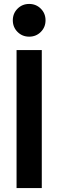

<svg xmlns="http://www.w3.org/2000/svg" viewBox="-20 -954 296 974"><path d="M64 0V-700H192V0ZM128 -768Q93 -768 69 -792Q45 -816 45 -851Q45 -886 69 -910Q93 -934 128 -934Q163 -934 187 -910Q211 -886 211 -851Q211 -816 187 -792Q163 -768 128 -768Z"/></svg>

Font: Rethink Sans
Style: Bold
Weight: 700
Designer: The Rethink Sans project authors (Hans Thiessen). DM Sans designed by Colophon Foundry.
Foundry: Rethink Communications LLC
Version: Version 1.001